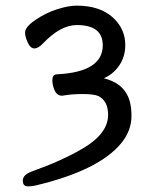

<svg xmlns="http://www.w3.org/2000/svg" viewBox="-20 -511 540 682"><path d="M166 -225Q166 -247 182 -247Q345 -255 345 -350Q345 -422 253 -422Q195 -422 133 -357Q116 -339 102 -339Q88 -339 78.5 -360Q69 -381 69 -395Q69 -415 105.5 -440Q142 -465 182.5 -478Q223 -491 252 -491Q333 -491 379 -450.5Q425 -410 425 -351Q425 -306 399 -272Q379 -246 349 -233Q407 -218 429 -179Q447 -150 447 -99Q447 -48 412 -4Q333 94 106 148Q92 151 79 151Q61 151 61 130.5Q61 110 93 98Q200 60 273 17Q364 -36 364 -103Q364 -153 329 -170Q313 -177 274 -177Q233 -177 201 -171H200Q182 -171 173 -192Q166 -210 166 -225Z"/></svg>

Font: Moon Stars Kai HW
Style: Bold
Weight: 700
Designer: GuiWonder
Version: Version 1.101